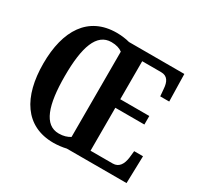

<svg xmlns="http://www.w3.org/2000/svg" viewBox="-155 -913 1149 1111"><g transform="rotate(30 419.5 -357.5)"><path d="M324 10C351 10 385 6 409 0H808L813 -182H754L749 -136C743 -91 724 -58 682 -58H534V-345H728V-402H534V-656H660C703 -656 719 -626 722 -578L726 -532H786L782 -714H412C388 -721 353 -725 325 -725C136 -725 45 -580 45 -359C45 -137 136 10 324 10ZM324 -52C227 -52 189 -165 189 -358C189 -551 227 -663 325 -663C358 -663 382 -655 399 -642V-72C379 -60 357 -52 324 -52Z"/></g></svg>

Font: Noto Serif Khmer ExtraCondensed
Style: Bold
Weight: 700
Width: 2
Designer: Danh Hong and the Monotype Design Team
Foundry: Monotype Imaging Inc.
Version: Version 2.004